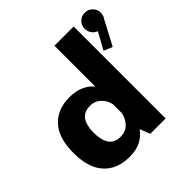

<svg xmlns="http://www.w3.org/2000/svg" viewBox="-207 -991 1181 1181"><g transform="rotate(-45 383.5 -400.5)"><path d="M266 11Q158 11 97.8 -55Q37.5 -121 37.5 -251Q37.5 -381 97.8 -446Q158 -511 262.5 -511Q317 -511 356.5 -493.2Q396 -475.5 421.5 -444.5V-800H588.5V0H455L429 -66.5Q405 -31.5 365 -10.2Q325 11 266 11ZM213.5 -251Q213.5 -187.5 237 -151.8Q260.5 -116 313.5 -116Q360.5 -116 388.2 -147Q416 -178 421.5 -215.5V-289.5Q415 -327 386.5 -355.5Q358 -384 314.5 -384Q261.5 -384 237.5 -349.2Q213.5 -314.5 213.5 -251ZM767 -742.5Q767 -718 753 -699L669.5 -541L613 -564.5L673.5 -674.5Q653 -681.5 639.8 -700Q626.5 -718.5 626.5 -742.5Q626.5 -771 646.8 -791.5Q667 -812 696.5 -812Q726 -812 746.5 -791.5Q767 -771 767 -742.5Z"/></g></svg>

Font: League Mono
Style: Bold
Weight: 700
Width: 6
Designer: Tyler Finck
Foundry: The League of Moveable Type / Tyler Finck
Version: Version 2.300;RELEASE